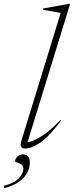

<svg xmlns="http://www.w3.org/2000/svg" viewBox="-98 -762 384 998"><path d="M217.5 -695 125 -711 127.5 -718 260 -742H266.5L45 -22.5Q72.5 -26 117.2 -53.5Q162 -81 215.5 -138L219.5 -134.5Q156 -51 111 -20.5Q66 10 31.5 10Q17.5 10 12 1Q6.5 -8 13 -30ZM-19.5 76Q-19.5 64 -7.5 52.2Q4.5 40.5 23 40.5Q39 40.5 48 51.5Q57 62.5 57 81.5Q57 128.5 22.2 164.2Q-12.5 200 -77.5 216.5V204Q-21.5 189 1 163.8Q23.5 138.5 23.5 115.5Q23.5 100 12.8 93Q2 86 -8.8 83Q-19.5 80 -19.5 76Z"/></svg>

Font: Newsreader 72pt ExtraLight
Style: Italic
Weight: 275
Italic angle: -17°
Designer: Hugues Gentile
Foundry: Production Type
Version: Version 1.003; ttfautohint (v1.8.3)